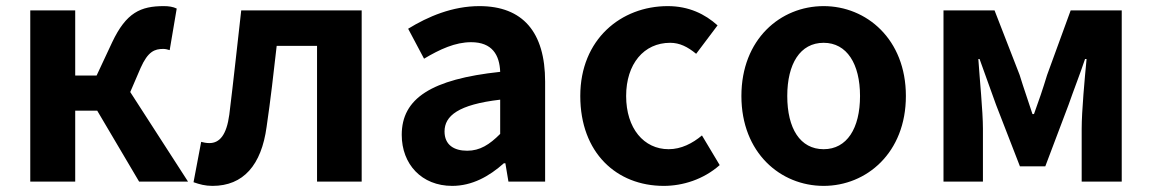

<svg xmlns="http://www.w3.org/2000/svg" viewBox="-20 -594 3767 628"><path d="M79 0H226V-232H298L435 0H595L406 -293L440 -372C464 -426 486 -434 514 -434C522 -434 528 -432 535 -430L558 -566C546 -572 531 -574 516 -574C440 -574 393 -553 347 -456L296 -347H226V-560H79Z M675 14C776 14 835 -54 852 -179C865 -267 875 -356 885 -444H1017V0H1163V-560H769C756 -446 744 -332 730 -219C721 -152 698 -126 665 -126C654 -126 646 -128 638 -130L613 2C633 9 651 14 675 14Z M1459 14C1524 14 1580 -17 1628 -60H1633L1643 0H1763V-327C1763 -489 1690 -574 1548 -574C1460 -574 1380 -540 1315 -500L1367 -402C1419 -433 1469 -456 1521 -456C1590 -456 1614 -414 1616 -359C1391 -335 1294 -272 1294 -153C1294 -57 1359 14 1459 14ZM1508 -101C1465 -101 1434 -120 1434 -164C1434 -215 1479 -252 1616 -268V-156C1581 -121 1550 -101 1508 -101Z M2151 14C2213 14 2281 -7 2334 -54L2276 -151C2245 -125 2208 -106 2167 -106C2086 -106 2028 -174 2028 -280C2028 -385 2086 -454 2172 -454C2203 -454 2229 -441 2257 -418L2327 -511C2286 -548 2233 -574 2164 -574C2012 -574 1878 -466 1878 -280C1878 -94 1997 14 2151 14Z M2674 14C2814 14 2943 -94 2943 -280C2943 -466 2814 -574 2674 -574C2533 -574 2405 -466 2405 -280C2405 -94 2533 14 2674 14ZM2674 -106C2597 -106 2555 -174 2555 -280C2555 -385 2597 -454 2674 -454C2750 -454 2793 -385 2793 -280C2793 -174 2750 -106 2674 -106Z M3066 0H3195V-173C3195 -230 3184 -339 3180 -401H3184C3200 -355 3222 -297 3238 -251L3316 -50H3399L3475 -251C3491 -297 3513 -353 3529 -401H3534C3528 -339 3518 -230 3518 -173V0H3649V-560H3482L3405 -349C3391 -303 3377 -262 3362 -221H3357C3344 -262 3329 -303 3315 -349L3233 -560H3066Z"/></svg>

Font: Noto Sans Mono CJK TC
Style: Bold
Weight: 700
Designer: Ryoko NISHIZUKA 西塚涼子 (kana, bopomofo & ideographs); Paul D. Hunt (Latin, Greek & Cyrillic); Sandoll Communications 산돌커뮤니
Foundry: Adobe
Version: Version 2.004;hotconv 1.0.118;makeotfexe 2.5.65603